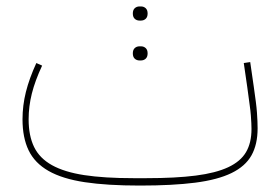

<svg xmlns="http://www.w3.org/2000/svg" viewBox="-20 -565 866 597"><path d="M415 12Q313 12 243.5 1.5Q174 -9 131 -33.5Q88 -58 69 -97.5Q50 -137 50 -194Q50 -237 60.5 -279Q71 -321 93 -369L111 -361Q89 -314 79 -274Q69 -234 69 -194Q69 -143 86 -108Q103 -73 141.5 -51.5Q180 -30 242 -20.5Q304 -11 395 -11H435Q526 -11 588.5 -19Q651 -27 689.5 -45Q728 -63 745 -92Q762 -121 762 -164Q762 -172 761.5 -182Q761 -192 760 -206Q759 -220 756 -241Q753 -262 749 -293L738 -369L758 -372L769 -296Q773 -268 775.5 -248.5Q778 -229 779 -214.5Q780 -200 780.5 -188.5Q781 -177 781 -166Q781 -116 762 -82Q743 -48 700 -27Q657 -6 587 3Q517 12 415 12ZM414 -377Q405 -377 399 -382.5Q393 -388 393 -399Q393 -410 399 -415.5Q405 -421 414 -421H418Q427 -421 433 -415.5Q439 -410 439 -399Q439 -388 433 -382.5Q427 -377 418 -377ZM414 -501Q405 -501 399 -506.5Q393 -512 393 -523Q393 -534 399 -539.5Q405 -545 414 -545H418Q427 -545 433 -539.5Q439 -534 439 -523Q439 -512 433 -506.5Q427 -501 418 -501Z"/></svg>

Font: IBM Plex Sans Arabic Thin
Style: Regular
Weight: 100
Designer: Mike Abbink, Paul van der Laan, Pieter van Rosmalen, Wael Morcos, Khajak Apelian
Foundry: Bold Monday
Version: Version 1.101